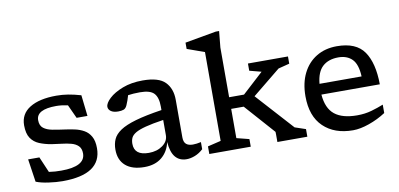

<svg xmlns="http://www.w3.org/2000/svg" viewBox="-71 -962 2478 1193"><g transform="rotate(-10 1168.5 -366.0)"><path d="M292 -522Q329.5 -522 365.5 -516.2Q401.5 -510.5 446.5 -497.5L461.5 -364.5H393L353.5 -450.5Q313.5 -459 280.5 -459Q155 -459 155 -391.5Q155 -357 176 -340.8Q197 -324.5 231.8 -318Q266.5 -311.5 307.5 -306Q338.5 -302 369.8 -295.2Q401 -288.5 427.2 -273.8Q453.5 -259 469.2 -231Q485 -203 485 -157Q485 8 239.5 8Q199.5 8 151.8 1.2Q104 -5.5 73 -18L51.5 -162.5H122.5L165 -63.5Q184 -60.5 204 -59.2Q224 -58 242.5 -58Q394 -58 394 -140Q394 -171 377.2 -187.5Q360.5 -204 333.2 -211.2Q306 -218.5 273.8 -222Q241.5 -225.5 210.5 -230.5Q169.5 -237.5 136 -251.2Q102.5 -265 83 -294Q63.5 -323 63.5 -375Q63.5 -447 124.5 -484.5Q185.5 -522 292 -522Z M1022 7.5Q977.5 7.5 951.8 -23Q926 -53.5 921 -119Q908 -59.5 865.8 -24.8Q823.5 10 756 10Q679 10 637.5 -26Q596 -62 596 -128Q596 -164 608.8 -192.8Q621.5 -221.5 656 -244.8Q690.5 -268 754.5 -286.5Q818.5 -305 920.5 -320.5V-343Q920.5 -400.5 896.2 -426.5Q872 -452.5 808 -452.5Q786 -452.5 767.5 -451.2Q749 -450 732.5 -447.5Q727.5 -429.5 722.5 -415.8Q717.5 -402 711.5 -388Q703 -368.5 689.5 -363.5Q676 -358.5 655.5 -358.5Q625 -358.5 609 -370.2Q593 -382 593 -398.5Q593 -421.5 624 -450.5Q655 -479.5 710 -500.8Q765 -522 837 -522Q938 -522 978.5 -480.2Q1019 -438.5 1019 -368V-131Q1019 -101 1033.8 -88.2Q1048.5 -75.5 1076 -75.5Q1087.5 -75.5 1100.5 -77.2Q1113.5 -79 1127.5 -82V-37Q1103.5 -14.5 1075.5 -3.5Q1047.5 7.5 1022 7.5ZM706 -145.5Q706 -72 798 -72Q849.5 -72 885 -97.8Q920.5 -123.5 920.5 -162.5V-258Q850 -247.5 807.2 -236.2Q764.5 -225 742.8 -212Q721 -199 713.5 -182.8Q706 -166.5 706 -145.5Z M1348.5 -68 1427.5 -48V0H1166V-48L1249.5 -68V-628.5L1140.5 -667.5V-707L1337.5 -742H1358.5L1348.5 -639V-326H1442.5L1574.5 -447L1500 -466.5V-512H1752.5V-466.5L1682 -448.5L1505 -304.5L1716.5 -71L1784.5 -48V0H1595.5V-48L1595 -64L1427.5 -252.5H1348.5Z M2062 -522Q2183.5 -522 2233.5 -449.5Q2283.5 -377 2284.5 -242.5H1916Q1923 -155 1971.5 -116Q2020 -77 2113 -77Q2162.5 -77 2204.2 -89Q2246 -101 2280.5 -115V-62Q2230.5 -29.5 2174 -9.8Q2117.5 10 2072 10Q1955 10 1885.8 -56.5Q1816.5 -123 1816.5 -249Q1816.5 -332.5 1847 -393.8Q1877.5 -455 1932.8 -488.5Q1988 -522 2062 -522ZM2059.5 -452Q1997 -452 1960 -418.5Q1923 -385 1916 -310.5H2181.5Q2178 -387.5 2146 -419.8Q2114 -452 2059.5 -452Z"/></g></svg>

Font: Newsreader Caption
Style: Regular
Weight: 400
Designer: Hugues Gentile
Foundry: Production Type
Version: Version 1.001